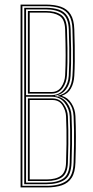

<svg xmlns="http://www.w3.org/2000/svg" viewBox="-20 -820 408 840"><path d="M70 0V-800H179Q219 -800 246.5 -790.4Q274 -780.8 288.9 -757.2Q303.8 -733.8 305 -692Q306.2 -655.5 306.9 -620Q307.5 -584.5 307.1 -551.4Q306.8 -518.2 305 -488Q303.2 -456.2 290.2 -433.1Q277.2 -410 252 -402V-400Q277 -392.8 292.9 -367.6Q308.8 -342.5 310 -311.8Q311 -288.8 311.5 -267Q312 -245.2 312 -221.9Q312 -198.5 311.6 -170.9Q311.2 -143.2 310 -108.5Q308.8 -66 293.6 -42.4Q278.5 -18.8 250.8 -9.4Q223 0 183.5 0ZM78 -7H183.5Q239.8 -7 270 -28.2Q300.2 -49.5 302 -108.5Q303.5 -152.8 303.9 -186.8Q304.2 -220.8 303.9 -250.5Q303.5 -280.2 302 -311.5Q300.5 -348 280.8 -371.6Q261 -395.2 233.5 -399.5V-401.5Q264.5 -408.2 279.6 -429.9Q294.8 -451.5 297 -488.2Q298.8 -516.2 299.1 -545.2Q299.5 -574.2 298.9 -609.6Q298.2 -645 297 -691.8Q296 -730.5 282.4 -752.6Q268.8 -774.8 242.9 -783.9Q217 -793 179 -793H78ZM86 -14.2V-786H179Q213.8 -786 237.8 -777.8Q261.8 -769.5 274.8 -748.9Q287.8 -728.2 289 -691.5Q290.8 -639.5 291.1 -604.4Q291.5 -569.2 290.9 -542.4Q290.2 -515.5 288.8 -488.2Q287 -453.8 269.4 -430Q251.8 -406.2 220.8 -401.5V-399.5Q253.8 -396 272.8 -370.6Q291.8 -345.2 293 -311.8Q294.2 -281 294.8 -252.1Q295.2 -223.2 294.9 -189.1Q294.5 -155 293 -108.5Q291.2 -52.8 262.8 -33.5Q234.2 -14.2 183.5 -14.2ZM94 -403.8H205.2Q239.2 -403.8 259.1 -429.1Q279 -454.5 280.8 -488.5Q282.5 -521.2 283 -550.2Q283.5 -579.2 283 -612.6Q282.5 -646 281 -691.5Q279.2 -741.5 253.8 -760.2Q228.2 -779 179 -779H94ZM102 -410.5V-772H179Q223.2 -772 247.4 -755.2Q271.5 -738.5 273 -691.5Q274.8 -645.5 275.1 -609.8Q275.5 -574 275 -545.1Q274.5 -516.2 273 -490.8Q271.2 -458 253.6 -434.2Q236 -410.5 205 -410.5ZM110 -417.5H205Q233.2 -417.5 248.4 -439.6Q263.5 -461.8 265 -490.8Q267.2 -532.8 267.2 -577.9Q267.2 -623 265 -691.5Q263.5 -736 240.5 -750.5Q217.5 -765 179 -765H110ZM94 -21.2H183.5Q230.8 -21.2 257 -39.1Q283.2 -57 285 -108.5Q286.5 -156.5 286.9 -190.2Q287.2 -224 286.8 -252.2Q286.2 -280.5 285 -311.5Q283.8 -344 262.8 -370.4Q241.8 -396.8 206 -396.8H94ZM102 -28V-389.5H208Q241 -389.5 258.5 -364.4Q276 -339.2 277 -311Q278.2 -280.2 278.8 -251.5Q279.2 -222.8 278.9 -188.9Q278.5 -155 277 -108.5Q275.5 -62.5 252 -45.2Q228.5 -28 183 -28ZM110 -35H183Q224.5 -35 246.1 -50.6Q267.8 -66.2 269 -108.5Q270.5 -156.2 270.9 -189.9Q271.2 -223.5 270.8 -251.6Q270.2 -279.8 269 -310.8Q268 -336.2 253.4 -359.4Q238.8 -382.5 209.2 -382.5H110Z"/></svg>

Font: Big Shoulders Inline Text Thin Thin
Style: Regular
Weight: 250
Version: Version 2.002